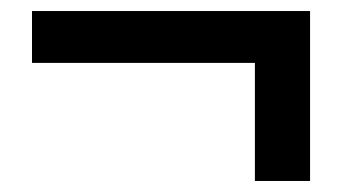

<svg xmlns="http://www.w3.org/2000/svg" viewBox="-20 -440 620 348"><path d="M442 -112V-326H38V-420H542V-112Z"/></svg>

Font: Noto Sans SC SemiBold
Style: Regular
Weight: 600
Designer: Ryoko NISHIZUKA 西塚涼子 (kana, bopomofo & ideographs); Paul D. Hunt (Latin, Greek & Cyrillic); Sandoll Communications 산돌커뮤니
Foundry: Adobe
Version: Version 2.004-H2;hotconv 1.0.118;makeotfexe 2.5.65603